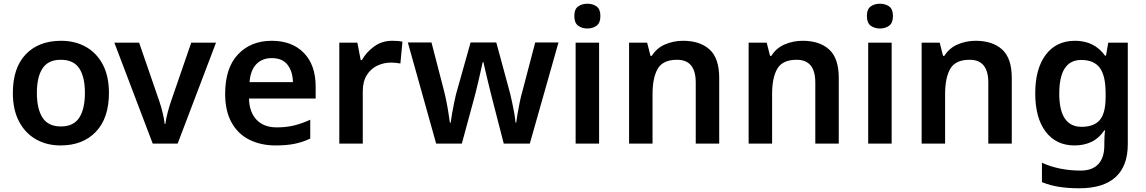

<svg xmlns="http://www.w3.org/2000/svg" viewBox="-20 -771 6156 1031"><path d="M565 -272Q565 -137 495 -63.5Q425 10 305 10Q231 10 173 -23Q115 -56 82 -119Q49 -182 49 -272Q49 -407 118.5 -479.5Q188 -552 308 -552Q383 -552 441 -519.5Q499 -487 532 -424.5Q565 -362 565 -272ZM178 -272Q178 -186 208.5 -139Q239 -92 307 -92Q375 -92 405.5 -139Q436 -186 436 -272Q436 -358 405.5 -404Q375 -450 306 -450Q239 -450 208.5 -404Q178 -358 178 -272Z M800 0 594 -542H727L835 -229Q845 -200 853.5 -165Q862 -130 864 -106H868Q871 -131 880 -165.5Q889 -200 899 -229L1007 -542H1140L934 0Z M1439 -552Q1548 -552 1611.5 -487Q1675 -422 1675 -306V-242H1317Q1319 -168 1358 -127.5Q1397 -87 1466 -87Q1518 -87 1560 -97.5Q1602 -108 1646 -128V-27Q1606 -8 1563 1Q1520 10 1460 10Q1381 10 1319.5 -20.5Q1258 -51 1223.5 -113Q1189 -175 1189 -267Q1189 -406 1258 -479Q1327 -552 1439 -552ZM1439 -459Q1388 -459 1356.5 -426.5Q1325 -394 1320 -330H1553Q1552 -386 1524.5 -422.5Q1497 -459 1439 -459Z M2086 -552Q2099 -552 2114.5 -551Q2130 -550 2141 -547L2130 -430Q2120 -432 2106 -433.5Q2092 -435 2081 -435Q2041 -435 2006 -418.5Q1971 -402 1949.5 -367.5Q1928 -333 1928 -281V0H1802V-542H1899L1917 -448H1923Q1947 -491 1989 -521.5Q2031 -552 2086 -552Z M2625 -233Q2620 -252 2613 -280.5Q2606 -309 2598.5 -340Q2591 -371 2585 -397Q2579 -423 2576 -437H2572Q2569 -423 2563 -397Q2557 -371 2550 -339.5Q2543 -308 2535.5 -279.5Q2528 -251 2523 -232L2460 0H2322L2170 -543H2297L2364 -284Q2371 -257 2377.5 -224.5Q2384 -192 2388.5 -161.5Q2393 -131 2396 -112H2400Q2402 -130 2407.5 -161Q2413 -192 2419 -221.5Q2425 -251 2429 -266L2507 -543H2645L2720 -266Q2724 -248 2730.5 -219Q2737 -190 2742 -160.5Q2747 -131 2748 -113H2752Q2754 -129 2759 -159Q2764 -189 2771 -223Q2778 -257 2786 -284L2854 -543H2979L2825 0H2685Z M3134 -751Q3163 -751 3183.5 -736.5Q3204 -722 3204 -685Q3204 -648 3183.5 -633Q3163 -618 3134 -618Q3105 -618 3084.5 -633Q3064 -648 3064 -685Q3064 -722 3084.5 -736.5Q3105 -751 3134 -751ZM3197 -542V0H3071V-542Z M3648 -552Q3739 -552 3790.5 -505Q3842 -458 3842 -353V0H3716V-328Q3716 -450 3616 -450Q3540 -450 3512 -402Q3484 -354 3484 -265V0H3358V-542H3455L3473 -471H3480Q3506 -513 3551.5 -532.5Q3597 -552 3648 -552Z M4290 -552Q4381 -552 4432.5 -505Q4484 -458 4484 -353V0H4358V-328Q4358 -450 4258 -450Q4182 -450 4154 -402Q4126 -354 4126 -265V0H4000V-542H4097L4115 -471H4122Q4148 -513 4193.5 -532.5Q4239 -552 4290 -552Z M4705 -751Q4734 -751 4754.5 -736.5Q4775 -722 4775 -685Q4775 -648 4754.5 -633Q4734 -618 4705 -618Q4676 -618 4655.5 -633Q4635 -648 4635 -685Q4635 -722 4655.5 -736.5Q4676 -751 4705 -751ZM4768 -542V0H4642V-542Z M5219 -552Q5310 -552 5361.5 -505Q5413 -458 5413 -353V0H5287V-328Q5287 -450 5187 -450Q5111 -450 5083 -402Q5055 -354 5055 -265V0H4929V-542H5026L5044 -471H5051Q5077 -513 5122.5 -532.5Q5168 -552 5219 -552Z M5753 -552Q5856 -552 5914 -472H5919L5931 -542H6036V4Q6036 120 5970.5 180Q5905 240 5775 240Q5717 240 5668 232.5Q5619 225 5575 207V103Q5668 145 5783 145Q5845 145 5877.5 110.5Q5910 76 5910 10V-4Q5910 -19 5911 -39Q5912 -59 5914 -71H5910Q5882 -29 5841.5 -9.5Q5801 10 5750 10Q5651 10 5595 -64Q5539 -138 5539 -270Q5539 -402 5595.5 -477Q5652 -552 5753 -552ZM5786 -449Q5668 -449 5668 -268Q5668 -90 5788 -90Q5854 -90 5885.5 -126.5Q5917 -163 5917 -250V-269Q5917 -365 5885.5 -407Q5854 -449 5786 -449Z"/></svg>

Font: Noto Sans Tamil SemiBold
Style: Regular
Weight: 600
Designer: Jelle Bosma - Monotype Design Team
Foundry: Monotype Imaging Inc.
Version: Version 2.004; ttfautohint (v1.8.4.7-5d5b)